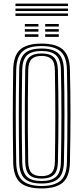

<svg xmlns="http://www.w3.org/2000/svg" viewBox="-20 -1052 468 1079"><path d="M213.8 7Q129.6 7 92.6 -27.1Q55.6 -61.2 54.2 -139.7Q53.2 -213.9 52.5 -277.8Q51.9 -341.8 51.9 -402.1Q51.9 -462.4 52.5 -525.3Q53.2 -588.1 54.2 -660.1Q55.6 -738.9 92.7 -772.9Q129.8 -807 213.8 -807Q295.8 -807 333.5 -773.4Q371.1 -739.7 373 -660.2Q374.5 -595.1 375.3 -533.1Q376.1 -471.1 376.1 -408.6Q376.1 -346 375.3 -279.7Q374.6 -213.3 373 -139.5Q371.1 -58.9 332.7 -25.9Q294.3 7 213.8 7ZM213.8 -6.8Q285.6 -6.8 320.2 -36.6Q354.7 -66.4 356.1 -140.1Q357.5 -208 358.2 -270.5Q358.8 -333.1 358.9 -394.9Q359 -456.6 358.4 -521.8Q357.7 -586.9 356.1 -659.7Q354.7 -732.5 320.7 -762.8Q286.6 -793.2 213.8 -793.2Q138.3 -793.2 105.4 -762Q72.6 -730.8 71.1 -659.7Q70 -599.8 69.3 -542.3Q68.7 -484.8 68.6 -423.9Q68.6 -363 69.1 -293.5Q69.6 -224 71.1 -140.1Q72.3 -66.1 107.1 -36.5Q142 -6.8 213.8 -6.8ZM213.8 -20.7Q147.7 -20.7 118.4 -48.4Q89.1 -76.1 87.9 -140.1Q86.9 -213.9 86.3 -277.8Q85.7 -341.7 85.7 -402Q85.7 -462.4 86.3 -525.2Q86.9 -588 87.9 -659.7Q89.1 -723.8 118.3 -751.5Q147.4 -779.3 213.8 -779.3Q277.7 -779.3 307.6 -752.2Q337.5 -725 339.2 -659.3Q340.6 -597.8 341.5 -536.1Q342.3 -474.5 342.3 -411Q342.3 -347.4 341.6 -280.2Q340.8 -213.1 339.2 -140.5Q337.7 -74.1 307 -47.4Q276.3 -20.7 213.8 -20.7ZM213.8 -34.6Q266.6 -34.6 293.8 -57.6Q321 -80.7 322.3 -140.9Q323.7 -207.5 324.4 -270.8Q325.1 -334.1 325.2 -396.7Q325.3 -459.4 324.6 -524.2Q323.9 -589.1 322.3 -658.9Q321 -718.3 294.5 -741.8Q268 -765.4 213.8 -765.4Q156.4 -765.4 131.2 -740.8Q106 -716.1 104.8 -659.3Q103.7 -594.6 103 -532.9Q102.4 -471.3 102.3 -409Q102.2 -346.7 102.9 -280.5Q103.5 -214.2 104.8 -140.5Q106 -84.1 131.2 -59.3Q156.3 -34.6 213.8 -34.6ZM213.8 -48.4Q165.6 -48.4 144.1 -70Q122.6 -91.6 121.8 -141.5Q120.2 -226.9 119.7 -311.8Q119.2 -396.7 119.7 -483Q120.2 -569.4 121.8 -658.9Q122.6 -710.8 145.4 -731.2Q168.3 -751.6 213.8 -751.6Q260.3 -751.6 282.3 -730.6Q304.2 -709.6 305.4 -658.6Q306.9 -595.3 307.7 -533.9Q308.5 -472.6 308.5 -410.2Q308.5 -347.7 307.8 -281.5Q307.1 -215.2 305.5 -141.8Q304.3 -90.2 282.1 -69.3Q259.9 -48.4 213.8 -48.4ZM213.8 -62.3Q251.3 -62.3 269.5 -80.2Q287.7 -98.2 288.5 -142.7Q289.5 -206.7 290.1 -268Q290.7 -329.3 290.8 -391.4Q290.8 -453.4 290.3 -519.1Q289.8 -584.7 288.5 -657.1Q287.7 -703.2 268.9 -720.4Q250 -737.7 213.8 -737.7Q175.8 -737.7 157.6 -719.9Q139.4 -702.2 138.6 -658.3Q137.2 -575.8 136.6 -494.1Q135.9 -412.3 136.4 -325.7Q136.8 -239 138.6 -141.5Q139.4 -99.1 157 -80.7Q174.6 -62.3 213.8 -62.3ZM234 -902.8V-917.3H310.4V-902.8ZM119.6 -845V-859.5H195.9V-845ZM119.6 -873.9V-888.4H195.9V-873.9ZM119.6 -902.8V-917.3H195.9V-902.8ZM234 -845V-859.5H310.4V-845ZM234 -873.9V-888.4H310.4V-873.9ZM67 -1017.8V-1031.6H362V-1017.8ZM67 -962.3V-976.2H362V-962.3ZM67 -990V-1003.9H362V-990Z"/></svg>

Font: Big Shoulders Inline Text SC Thin
Style: Regular
Weight: 100
Designer: Patric King
Foundry: XO Type Co
Version: Version 2.002